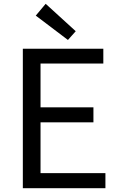

<svg xmlns="http://www.w3.org/2000/svg" viewBox="-20 -989 628 1009"><path d="M534 0H100V-733H523V-655H193V-425H471V-346H193V-79H534ZM337 -779 168 -907 220 -969 378 -825Z"/></svg>

Font: Source Han Sans & Saira Hybrid
Style: Regular
Weight: 400
Designer: Ryoko NISHIZUKA 西塚涼子 (kana & ideographs); Paul D. Hunt (Latin, Greek & Cyrillic); Wenlong ZHANG 张文龙 (bopomofo); Sandoll 
Foundry: Adobe Systems Incorporated
Version: Version 1.00;August 2, 2021;FontCreator 13.0.0.2675 64-bit